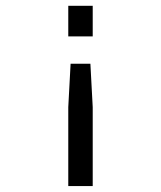

<svg xmlns="http://www.w3.org/2000/svg" viewBox="-20 -624 540 644"><path d="M209 -502V-604.5H291V-502ZM209 0V-264.6L216.8 -410.2H283.2L291 -264.6V0Z"/></svg>

Font: BabelStone Coelbren y Beirdd
Style: Regular
Weight: 400
Designer: Andrew West
Foundry: BabelStone
Version: Version 1.00;September 27, 2022